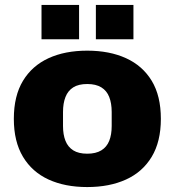

<svg xmlns="http://www.w3.org/2000/svg" viewBox="-20 -745 707 777"><path d="M333 12Q243 12 176.5 -18.5Q110 -49 73 -110.5Q36 -172 36 -264Q36 -357 73 -418Q110 -479 176.5 -509.5Q243 -540 333 -540Q423 -540 490 -509.5Q557 -479 594 -418Q631 -357 631 -264Q631 -172 594 -110.5Q557 -49 490 -18.5Q423 12 333 12ZM333 -123Q368 -123 390 -136.5Q412 -150 422 -175Q432 -200 432 -235V-292Q432 -327 422 -352.5Q412 -378 390 -391.5Q368 -405 333 -405Q298 -405 276.5 -391.5Q255 -378 245 -352.5Q235 -327 235 -292V-235Q235 -200 245 -175Q255 -150 276.5 -136.5Q298 -123 333 -123ZM148 -586V-725H300V-586ZM368 -586V-725H520V-586Z"/></svg>

Font: Archivo SemiBold Black
Style: Regular
Weight: 900
Version: Version 2.001